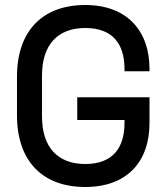

<svg xmlns="http://www.w3.org/2000/svg" viewBox="-20 -734 666 768"><path d="M48 -272C48 -90 150 14 321 14C487 14 578 -86 578 -242V-345H289V-254H478V-242C478 -144 432 -78 321 -78C210 -78 148 -146 148 -268V-432C148 -554 210 -622 321 -622C432 -622 478 -557 478 -458V-449H578V-458C578 -612 487 -714 321 -714C150 -714 48 -610 48 -428Z"/></svg>

Font: Space Text Medium
Style: Regular
Weight: 500
Designer: Florian Karsten (Space Text), Colophon Foundry (Space Mono)
Foundry: Florian Karsten
Version: Version 1.003;PS 001.003;hotconv 1.0.88;makeotf.lib2.5.64775